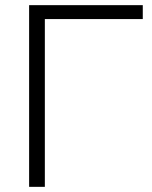

<svg xmlns="http://www.w3.org/2000/svg" viewBox="-20 -725 588 745"><path d="M93 0V-705H534V-651H154V0Z"/></svg>

Font: Winston Light
Style: Regular
Weight: 300
Designer: Original fonts by Vernon Adams / Changes by Cristiano Sobral
Foundry: Original fonts by Vernon Adams / Changes by Cristiano Sobral
Version: Version 2.503;July 17, 2020;FontCreator 13.0.0.2655 64-bit